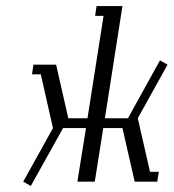

<svg xmlns="http://www.w3.org/2000/svg" viewBox="-20 -596 570 630"><path d="M56.2 0 153.8 -175.8 113.8 -352.1H85L89.8 -383.8H164.1L204.1 -208H267.1L319.8 -543.9H292L296.9 -576.2H381.8L324.2 -208H399.9L504.9 -397.9L529.8 -383.8L432.1 -208L472.2 -32.2H501L496.1 0H421.9L381.8 -175.8H318.8L291 0H233.9L262.2 -175.8H187L81.1 14.2Z"/></svg>

Font: Gawaa
Style: Italic
Weight: 400
Designer: T. Christopher White
Version: Version 1.0